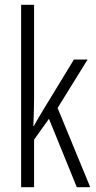

<svg xmlns="http://www.w3.org/2000/svg" viewBox="-20 -780 402 800"><path d="M122 -372Q122 -341 121 -313Q120 -285 119 -255H121Q130 -271 137.5 -284Q145 -297 154 -312L288 -532H345L220 -330L356 0H300L184 -285L122 -198V0H68V-760H122Z"/></svg>

Font: Noto Sans Malayalam ExtraCondensed Light
Style: Regular
Weight: 300
Width: 2
Designer: Jelle Bosma - Monotype Design Team
Foundry: Monotype Imaging Inc.
Version: Version 2.104; ttfautohint (v1.8.4.7-5d5b)